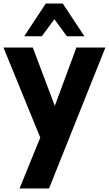

<svg xmlns="http://www.w3.org/2000/svg" viewBox="-26 -770 619 1090"><path d="M282.7 -661.1 211.4 -564H111.3L233.9 -750H330.1L453.6 -564H353.5ZM407.7 -500H572.3L252.4 299.8H85L202.6 11.2L-6.3 -500H160.2L285.2 -168.9Z"/></svg>

Font: Now Alt
Style: Bold
Weight: 700
Designer: Alfredo Marco Pradil
Foundry: Alfredo Marco Pradil
Version: Version 1.002;PS 001.002;hotconv 1.0.88;makeotf.lib2.5.64775